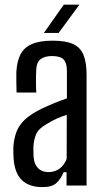

<svg xmlns="http://www.w3.org/2000/svg" viewBox="-20 -778 435 805"><path d="M158 6.5Q102 6.5 71.8 -22.8Q41.5 -52 37 -113Q36.5 -125.5 36 -137.8Q35.5 -150 36 -162.5Q38.5 -198.5 49.8 -227Q61 -255.5 86.8 -278.8Q112.5 -302 157 -323.5Q180.5 -334.5 207.2 -345.5Q234 -356.5 260.5 -365.5V-481.5Q260.5 -514 246.8 -528.5Q233 -543 198 -543Q168.5 -543 151 -530.5Q133.5 -518 132 -486.5Q131 -472.5 130.8 -453.5Q130.5 -434.5 131 -416.8Q131.5 -399 132 -390H49.5Q49 -410 48.5 -432.8Q48 -455.5 48.5 -476Q51 -521.5 66.2 -550.5Q81.5 -579.5 114.2 -593.5Q147 -607.5 201.5 -607.5Q256.5 -607.5 287.2 -593Q318 -578.5 330.5 -546.8Q343 -515 343 -464.5V0H259V-56H247Q234 -26.5 215.8 -10Q197.5 6.5 158 6.5ZM182.5 -56.5Q210 -56.5 229.5 -70.8Q249 -85 259.5 -112L260 -296.5Q240.5 -290.5 219.8 -281.5Q199 -272.5 174 -257Q141.5 -238.5 131.5 -215.2Q121.5 -192 120 -162.5Q120 -149 120.2 -139Q120.5 -129 121 -118.5Q123.5 -89.5 139.5 -73Q155.5 -56.5 182.5 -56.5ZM164 -640 247.5 -758.5H313L226 -640Z"/></svg>

Font: Big Shoulders
Style: Regular
Weight: 400
Designer: Patric King
Foundry: XO Type Co
Version: Version 2.002